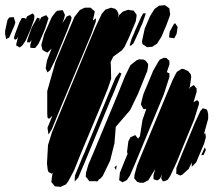

<svg xmlns="http://www.w3.org/2000/svg" viewBox="-20 -731 862 748"><path d="M629 -635 609 -588 592 -561 575 -550 574 -549 563 -548 553 -547 543 -554 535 -559 533 -570 544 -620 565 -669 582 -696 600 -709 614 -710 622 -711 631 -705 640 -698 641 -687 643 -675 640 -665ZM335 -596 211 -299 182 -228 169 -207 168 -213 165 -233 184 -280 171 -268 165 -273 164 -289V-376L196 -489L245 -606L270 -665L291 -692L310 -701H321H333L341 -694L349 -687L348 -679L342 -653V-651L354 -660L353 -646ZM509 -648 483 -586 465 -548 455 -535 429 -516 421 -510 417 -502 411 -489 412 -475 413 -424 400 -386 375 -324 298 -140 268 -66 245 -23 236 -12 224 -7 217 -3 205 -4 194 -5 189 -11 180 -22 181 -31 184 -53 188 -61 182 -54 174 -58 169 -61 166 -69 163 -94 167 -166 183 -217 311 -527 351 -623 377 -678 391 -694 404 -698 412 -701 428 -697 436 -690 442 -676 440 -667 439 -661 443 -671 459 -686 471 -690 479 -693 489 -691 500 -690 507 -681 512 -674V-668ZM243 -615 215 -547 197 -502 175 -457 165 -449 162 -456 158 -464 159 -472 163 -495 181 -542 170 -531 164 -526 153 -532 146 -536 143 -546 141 -556 152 -597 182 -665 197 -684 203 -689 219 -691H225L227 -686L233 -673L230 -660L223 -640L240 -667L253 -672L259 -663L257 -653ZM98 -614 80 -573 68 -555 57 -546 50 -550 43 -554 44 -562 51 -589 46 -580 39 -576 34 -582 38 -597 55 -642 65 -661H74L81 -658V-656L85 -667L108 -679L114 -670L113 -655ZM522 -610 500 -562 491 -554 485 -553 487 -561 493 -581 503 -603 505 -609 530 -665 538 -679H548L545 -669L534 -638L527 -623ZM155 -617 137 -575 129 -559 117 -544H109L98 -545V-556L103 -575L96 -566H85L87 -577L104 -625L125 -662L135 -659L133 -649L141 -664L160 -672L169 -660L166 -650ZM16 -585 4 -579 3 -584 0 -597V-611L9 -653L16 -663L28 -664H34L35 -659L40 -644L36 -631ZM668 -599 659 -582 650 -583 639 -585V-590L641 -607L656 -635L662 -641L668 -632L672 -626L671 -618ZM480 -180 488 -196 499 -201 507 -205 512 -198 518 -191 525 -200 535 -263 550 -307 545 -306H539L536 -311L529 -324L531 -335L539 -365L577 -456L597 -491L603 -499L619 -506L628 -505L640 -494V-480L630 -450L640 -445V-431L618 -363L504 -88L486 -47L474 -29L457 -21L444 -29L445 -37L447 -58L475 -127L477 -130L475 -140ZM554 -455 517 -364 487 -302 431 -237 426 -173 409 -105 380 -45 371 -35 365 -32 361 -25 353 -24V-26L350 -25H337H328L323 -32L314 -43L315 -58L324 -89L344 -136L438 -362L467 -434L488 -477L512 -496L522 -500L539 -499L548 -494L557 -482V-474ZM736 -264 695 -165 669 -101 643 -45 634 -31 621 -25H614L608 -37L609 -42L612 -52L603 -35L593 -28L583 -31L578 -33V-38V-49L584 -70L585 -73L558 -29L549 -24L539 -19H526L514 -23L503 -36L504 -50L514 -86L529 -123L623 -349L652 -418L664 -442L669 -451L688 -463L696 -462L713 -454L723 -442L725 -431L720 -395L715 -383L720 -390L735 -400L746 -386V-373L734 -333L748 -341L755 -334V-325ZM415 -352 310 -98 292 -56 285 -39 271 -24V-30L272 -47L301 -118L310 -138L315 -151L400 -357L430 -428L446 -449L453 -444L447 -429L418 -358ZM775 -171 744 -98 727 -81V-89V-98L715 -73L691 -51L682 -47L666 -55L667 -61V-76L674 -94L691 -136L740 -254L761 -299L770 -309L775 -308L786 -304L788 -299L791 -287V-268L774 -207V-206L779 -214L781 -205L782 -196ZM764 -127 778 -157 782 -147 773 -127ZM426 -79 434 -87V-81L432 -69Z"/></svg>

Font: Rubik Marker Hatch
Style: Regular
Weight: 400
Designer: Hubert and Fischer, NaN
Foundry: Hubert & Fischer, NaN
Version: Version 2.200